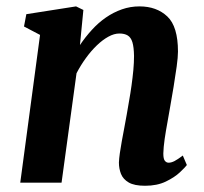

<svg xmlns="http://www.w3.org/2000/svg" viewBox="-20 -586 655 616"><path d="M236.5 -441.5Q254 -467.5 274.8 -490.2Q295.5 -513 319.8 -529.8Q344 -546.5 371 -556Q398 -565.5 427.5 -565.5Q482.5 -565.5 516.8 -533.2Q551 -501 551 -420.5Q551 -403 546.8 -372.2Q542.5 -341.5 537 -307.8Q531.5 -274 526.5 -246.5Q522.5 -221.5 517.2 -193.5Q512 -165.5 508.2 -139.5Q504.5 -113.5 504 -93.5Q504 -76 509 -70Q514 -64 521 -64Q529.5 -64 539.8 -69.2Q550 -74.5 566.5 -87L579.5 -56.5Q574.5 -49.5 557.2 -33.2Q540 -17 512 -3.5Q484 10 445.5 10Q411 10 393 -0.5Q375 -11 368.2 -28Q361.5 -45 361.5 -64.5Q362 -77 364.5 -94.8Q367 -112.5 370.8 -133.2Q374.5 -154 378.8 -176Q383 -198 386.5 -218Q390 -239 394.2 -262.8Q398.5 -286.5 402 -311.8Q405.5 -337 407.8 -361Q410 -385 410 -406.5Q409.5 -435 404.8 -450.5Q400 -466 389.8 -472.2Q379.5 -478.5 363 -478.5Q346 -478.5 327.5 -468.2Q309 -458 290.8 -440.5Q272.5 -423 255.8 -400Q239 -377 225.5 -351L177.5 0H45L108.5 -474L57 -501L64.5 -540.5L224 -565.5L247.5 -554Z"/></svg>

Font: Merriweather 24pt
Style: Bold Italic
Weight: 700
Italic angle: -7.8°
Designer: Eben Sorkin
Foundry: Eben Sorkin
Version: Version 2.101